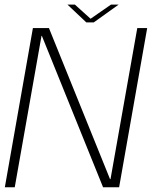

<svg xmlns="http://www.w3.org/2000/svg" viewBox="-30 -794 652 814"><path d="M-9.5 0H32.5L146 -642H147.5L407 0H475L594 -675H552L438.5 -34.5H436.5L177.5 -675H109.5ZM336 -699H367.5L473 -774.5H440.5L354 -714.5L287.5 -774.5H256Z"/></svg>

Font: Anybody Thin ExtraLight
Style: Italic
Weight: 250
Italic angle: -10°
Version: Version 1.113;gftools[0.9.25]